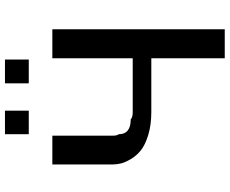

<svg xmlns="http://www.w3.org/2000/svg" viewBox="-96 -830 926 774"><g transform="rotate(-90 367.0 -443.0)"><path d="M213 -790V-886H308V-790ZM418 -790V-886H514V-790ZM91 -452V-695H207V-453Q207 -434 213 -427Q213 -379 273 -379Q281 -371 301 -371H519V-695H636V0H519V-296H303Q250 -296 209.5 -308.5Q169 -321 147.5 -338.5Q126 -356 112.5 -379Q99 -402 95 -419Q91 -436 91 -452Z"/></g></svg>

Font: Coval
Style: Medium
Weight: 500
Foundry: Context Ltd
Version: Version 001.000